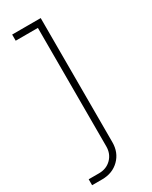

<svg xmlns="http://www.w3.org/2000/svg" viewBox="-184 -515 599 757"><g transform="rotate(-30 115.5 -136.0)"><path d="M-5 200V173H42Q76 173 98 151Q120 129 120 95V-457L133 -444H19V-472H149V93Q149 140 118.5 170Q88 200 41 200Z"/></g></svg>

Font: SUSE Thin
Style: Regular
Weight: 250
Designer: Rene Bieder
Foundry: SUSE
Version: Version 1.000